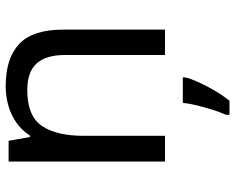

<svg xmlns="http://www.w3.org/2000/svg" viewBox="-94 -492 807 658"><g transform="rotate(-90 309.0 -162.5)"><path d="M343 -546Q439 -546 488 -499.5Q537 -453 537 -349V0H450V-343Q450 -408 421 -440Q392 -472 330 -472Q241 -472 207 -422Q173 -372 173 -278V0H85V-536H156L169 -463H174Q192 -491 218.5 -509.5Q245 -528 277 -537Q309 -546 343 -546ZM373 70Q369 88 356.5 115.5Q344 143 327.5 171Q311 199 293 221H245V209Q253 192 261.5 165.5Q270 139 277 110.5Q284 82 286 61H373Z"/></g></svg>

Font: Noto Sans Cham
Style: Regular
Weight: 400
Designer: Monotype Design Team
Foundry: Monotype Imaging Inc.
Version: Version 2.002